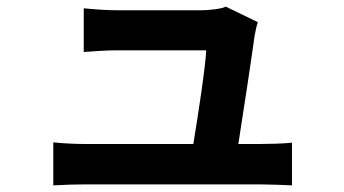

<svg xmlns="http://www.w3.org/2000/svg" viewBox="-20 -544 1040 580"><path d="M141 -114V16C179 14 204 13 240 13C291 13 715 13 766 13C793 13 842 15 862 16V-113C836 -110 790 -109 764 -109H700C715 -204 741 -376 749 -435C751 -445 754 -464 759 -477L662 -524C650 -517 609 -513 588 -513C540 -513 383 -513 332 -513C305 -513 259 -516 233 -519V-387C262 -389 301 -392 333 -392C362 -392 556 -392 603 -392C600 -336 578 -194 564 -109H240C205 -109 168 -111 141 -114Z"/></svg>

Font: Noto Sans CJK TC
Style: Bold
Weight: 700
Designer: Ryoko NISHIZUKA 西塚涼子 (kana, bopomofo & ideographs); Paul D. Hunt (Latin, Greek & Cyrillic); Sandoll Communications 산돌커뮤니
Foundry: Adobe
Version: Version 2.004;hotconv 1.0.118;makeotfexe 2.5.65603